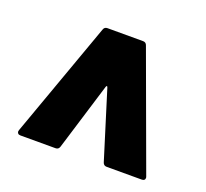

<svg xmlns="http://www.w3.org/2000/svg" viewBox="-81 -796 642 597"><g transform="rotate(20 240.5 -497.0)"><path d="M40 -294Q34 -294 31.5 -297Q29 -300 29 -303Q29 -305 30 -308L167 -690Q170 -700 180 -700H298Q308 -700 311 -690L451 -308Q452 -306 452 -303Q452 -294 441 -294H325Q315 -294 312 -304L243 -526Q242 -530 240 -530Q238 -530 237 -526L169 -304Q166 -294 156 -294Z"/></g></svg>

Font: LinhAnh ExtBd
Style: Regular
Weight: 800
Designer: Jeremy Tribby
Foundry: Tribby Type
Version: Version 1.408